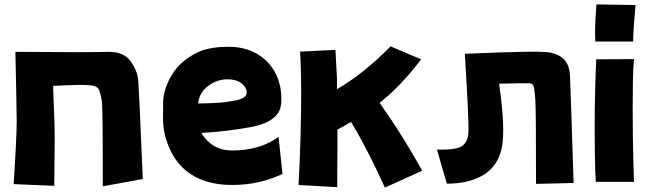

<svg xmlns="http://www.w3.org/2000/svg" viewBox="-20 -778 2955 874"><path d="M475 -542Q545 -542 575.5 -498Q606 -454 609.5 -411.5Q613 -369 630 37L448 70Q448 -295 443.5 -320.5Q439 -346 431.5 -367Q424 -388 387 -390Q351 -394 222 -387Q223 -333 226 -272Q229 -211 229 -140L227 68L42 60Q56 -153 56 -223Q56 -280 50 -542Q396 -539 475 -542Z M897 -173Q906 -155 928 -134Q970 -93 1037 -93Q1163 -93 1248 -155L1266 14Q1158 64 1038 64Q842 64 763 -79Q722 -156 722 -241Q722 -245 722.5 -309Q723 -373 763.5 -439Q804 -505 885 -542Q936 -565 1022 -565Q1113 -565 1176.5 -515Q1240 -465 1257 -376Q1261 -348 1261 -326Q1261 -284 1245 -263Q1216 -218 1124 -200Q1012 -179 897 -173ZM1102 -368Q1083 -417 1015 -417Q968 -417 928.5 -387.5Q889 -358 883 -313Q882 -309 882 -307Q986 -308 1031 -317Q1084 -324 1098 -342Q1103 -348 1103 -358Q1103 -363 1102 -368Z M1516 -188V-107L1515 74L1339 64Q1351 -156 1351 -364Q1351 -459 1346 -543L1507 -551Q1510 -482 1514 -417V-372Q1635 -442 1758 -567L1897 -508Q1803 -384 1708 -310Q1809 -168 1902 -1L1732 76Q1652 -101 1578 -223Q1548 -205 1516 -188Z M2096 -533Q2431 -548 2479 -539.5Q2527 -531 2549.5 -505.5Q2572 -480 2574.5 -435.5Q2577 -391 2591 55L2420 59Q2420 -280 2417 -322Q2414 -364 2410.5 -381Q2407 -398 2389.5 -399Q2372 -400 2252 -397Q2281 -194 2265 -109.5Q2249 -25 2183.5 16.5Q2118 58 2014 58L1969 -97Q2056 -95 2083 -113Q2110 -131 2112.5 -175.5Q2115 -220 2096 -533Z M2690 -589Q2690 -598 2689.5 -607.5Q2689 -617 2689 -629Q2689 -661 2691 -697Q2693 -733 2695 -758L2873 -755Q2870 -721 2866.5 -678Q2863 -635 2862 -589ZM2692 50Q2689 -6 2688 -70Q2687 -134 2687 -199Q2687 -283 2689 -363Q2691 -443 2694 -508L2866 -509Q2862 -467 2861 -406Q2860 -345 2860 -278Q2860 -211 2861 -146.5Q2862 -82 2863.5 -30Q2865 22 2866 50Z"/></svg>

Font: KN Bobohei
Style: Bold
Weight: 700
Designer: Kingnam Type Foundry
Version: Version 1.710;March 18, 2023